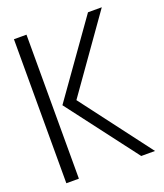

<svg xmlns="http://www.w3.org/2000/svg" viewBox="-131 -788 751 877"><g transform="rotate(-20 245.0 -350.0)"><path d="M404 0 145 -341 400 -700H467L213 -341L471 0ZM40 0V-700H101V0Z"/></g></svg>

Font: Stick No Bills ExtraLight Light
Style: Regular
Weight: 300
Version: Version 2.000